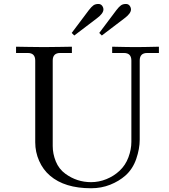

<svg xmlns="http://www.w3.org/2000/svg" viewBox="-20 -954 870 987"><path d="M348.6 -784.7 437 -902.3Q450.2 -919.4 460.2 -926.5Q470.2 -933.6 485.8 -933.6Q498 -933.6 504.9 -924.6Q511.7 -915.5 511.7 -905.3Q511.7 -884.8 477.5 -859.4L361.8 -771.5ZM490.2 -784.7 578.6 -902.3Q591.8 -919.4 601.8 -926.5Q611.8 -933.6 627.4 -933.6Q639.6 -933.6 646.5 -924.6Q653.3 -915.5 653.3 -905.3Q653.3 -884.8 619.1 -859.4L503.4 -771.5ZM62.5 -681.6V-713.9Q64.5 -713.9 122.6 -712.9Q180.7 -711.9 206.1 -711.9Q231.4 -711.9 289.6 -712.9Q347.7 -713.9 349.6 -713.9V-681.6H289.1Q251 -681.6 251 -642.6V-203.1Q251 -163.6 266.8 -124.3Q282.7 -85 316.4 -60.5Q375.5 -17.6 448.2 -17.6Q488.8 -17.6 527.1 -33.2Q565.4 -48.8 594.7 -76.2Q625 -104.5 640.1 -145Q655.3 -185.5 655.3 -224.6V-642.6Q655.3 -681.6 617.2 -681.6H556.6V-713.9Q559.1 -713.9 580.3 -713.4Q601.6 -712.9 629.6 -712.4Q657.7 -711.9 676.8 -711.9Q695.8 -711.9 723.9 -712.4Q752 -712.9 773.2 -713.4Q794.4 -713.9 796.9 -713.9V-681.6H736.3Q698.2 -681.6 698.2 -642.6V-236.3Q698.2 -189 680.4 -137.2Q662.6 -85.4 625 -51.8Q591.8 -22.5 546.4 -4.4Q501 13.7 448.2 13.7Q312.5 13.7 237.3 -50.8Q201.2 -81.5 181.2 -127Q161.1 -172.4 161.1 -222.7V-642.6Q161.1 -681.6 123 -681.6Z"/></svg>

Font: Theano Old Style
Style: Regular
Weight: 400
Designer: Alexey Kryukov
Version: Version 2.00